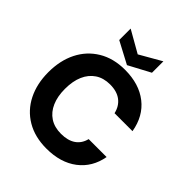

<svg xmlns="http://www.w3.org/2000/svg" viewBox="-251 -1082 1248 1248"><g transform="rotate(45 373.0 -457.5)"><path d="M386 12Q280 12 203 -33.5Q126 -79 85 -160.5Q44 -242 44 -348Q44 -456 85 -537.5Q126 -619 203 -665.5Q280 -712 386 -712Q516 -712 599 -647Q682 -582 702 -464H537Q525 -517 486.5 -546.5Q448 -576 385 -576Q325 -576 283 -548Q241 -520 219 -469.5Q197 -419 197 -348Q197 -279 219 -228.5Q241 -178 283 -150.5Q325 -123 385 -123Q448 -123 486.5 -149.5Q525 -176 537 -226H702Q682 -115 599 -51.5Q516 12 386 12ZM373 -742 222 -822V-927L373 -841L523 -927V-822Z"/></g></svg>

Font: DM Sans 24pt Black
Style: Regular
Weight: 900
Designer: Colophon Foundry, Jonny Pinhorn
Foundry: Colophon Foundry
Version: Version 4.004;gftools[0.9.30]